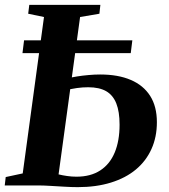

<svg xmlns="http://www.w3.org/2000/svg" viewBox="-24 -763 694 790"><path d="M296 7Q271 7 241.5 5.2Q212 3.5 183.2 1.8Q154.5 0 131.5 0H-4.5L-0.5 -34.5L69.5 -49.5L157 -693L92 -706.5L96.5 -743H389L385 -706.5L305.5 -693L217 -45.5Q233 -41.5 252.2 -38.8Q271.5 -36 290.5 -36Q349 -36 388.5 -61.8Q428 -87.5 448 -135.5Q468 -183.5 468 -250Q468 -303.5 454.5 -337.5Q441 -371.5 412.8 -387.8Q384.5 -404 339 -404Q315.5 -404 292.8 -400.8Q270 -397.5 253 -394L257 -441Q271.5 -445 293.2 -448.5Q315 -452 340 -454.2Q365 -456.5 388 -456.5Q462 -456.5 514 -434.2Q566 -412 593.8 -368.5Q621.5 -325 621.5 -260Q621.5 -199 599.2 -149.8Q577 -100.5 535 -65.5Q493 -30.5 432.5 -11.8Q372 7 296 7ZM68.5 -544.5 75 -597H520.5L514 -544.5Z"/></svg>

Font: Merriweather 72pt
Style: Bold Italic
Weight: 700
Italic angle: -7.8°
Version: Version 2.101